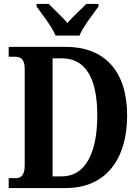

<svg xmlns="http://www.w3.org/2000/svg" viewBox="-20 -951 710 971"><path d="M261 -771H382C400 -816 451 -880 478 -918V-931H416C392 -905 347 -866 321 -835C295 -866 251 -905 227 -931H165V-918C192 -880 243 -816 261 -771ZM24 0H313C517 0 623 -148 623 -367C623 -594 506 -714 313 -714H24V-664H56C85 -664 105 -652 105 -602V-115C105 -65 86 -50 60 -50H24ZM293 -59H246V-656H293C410 -656 472 -560 472 -367C472 -175 410 -59 293 -59Z"/></svg>

Font: Noto Serif Tamil Condensed
Style: Bold
Weight: 700
Width: 3
Designer: Indian Type Foundry, Tom Grace, and the Monotype Design Team
Foundry: Monotype Imaging Inc.
Version: Version 2.004